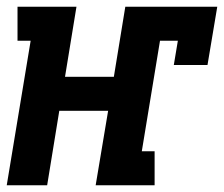

<svg xmlns="http://www.w3.org/2000/svg" viewBox="-26 -550 665 570"><path d="M-6 0 65 -429H26V-530H201L167 -322H312L346 -530H619L590 -357H490L502 -429H449L395 -101H433V0H258L295 -221H150L114 0Z"/></svg>

Font: Iosevka Slab Extended
Style: Bold Italic
Weight: 700
Width: 7
Italic angle: -9°
Monospace: yes
Designer: Belleve Invis
Foundry: Belleve Invis
Version: Version 11.1.0; ttfautohint (v1.8.3)